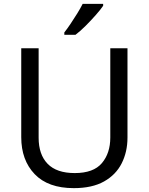

<svg xmlns="http://www.w3.org/2000/svg" viewBox="-20 -964 771 994"><path d="M640 -252Q640 -178 610 -118.5Q580 -59 518.5 -24.5Q457 10 362 10Q229 10 159.5 -62.5Q90 -135 90 -254V-714H180V-251Q180 -164 226.5 -116Q273 -68 367 -68Q464 -68 507.5 -119.5Q551 -171 551 -252V-714H640ZM514 -934Q502 -916 477 -887.5Q452 -859 423.5 -830.5Q395 -802 371 -784H313V-796Q328 -815 345.5 -841Q363 -867 380 -894.5Q397 -922 408 -944H514Z"/></svg>

Font: Noto Sans Nabataean
Style: Regular
Weight: 400
Designer: Monotype Design Team
Foundry: Monotype Imaging Inc.
Version: Version 2.001; ttfautohint (v1.8.4.7-5d5b)